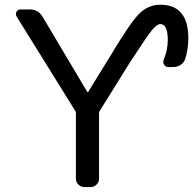

<svg xmlns="http://www.w3.org/2000/svg" viewBox="-20 -794 802 794"><path d="M340.8 -414.1Q340.8 -413.1 342.8 -413.1Q344.7 -413.1 344.7 -414.1L440.4 -569.3Q518.6 -700.2 555.7 -737.3Q592.8 -774.4 642.6 -774.4Q758.8 -774.4 758.8 -635.7Q758.8 -587.9 745.1 -547.9Q739.3 -533.2 725.6 -524.9Q711.9 -516.6 695.3 -516.6H675.8Q665 -516.6 658.7 -526.4Q652.3 -536.1 657.2 -547.9Q673.8 -586.9 673.8 -627.9Q673.8 -694.3 643.6 -694.3Q642.6 -694.3 642.6 -694.3Q628.9 -694.3 608.4 -669.4Q587.9 -644.5 515.6 -533.2L391.6 -334Q389.6 -330.1 389.6 -326.2V-54.7Q389.6 -41 379.4 -30.8Q369.1 -20.5 355.5 -20.5H328.1Q314.5 -20.5 304.2 -30.8Q293.9 -41 293.9 -54.7V-326.2Q293.9 -330.1 292 -334L48.8 -725.6Q45.9 -730.5 45.9 -735.4Q45.9 -740.2 47.9 -745.1Q53.7 -754.9 64.5 -754.9H103.5Q138.7 -754.9 156.2 -724.6Z"/></svg>

Font: Gen Jyuu GothicL Regular
Style: Regular
Weight: 400
Designer: [Source Han Sans]
Ryoko NISHIZUKA  (kana & ideographs); Paul D. Hunt (Latin, Greek & Cyrillic); Wenlong ZHANG  (bopomofo
Version: Version 1.002.20150607